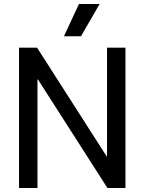

<svg xmlns="http://www.w3.org/2000/svg" viewBox="-20 -938 721 958"><path d="M75 -700H165L512 -158H514V-700H606V0H516L169 -542H167V0H75ZM374 -918H477L384 -757H299Z"/></svg>

Font: Chakra Petch Medium
Style: Regular
Weight: 500
Designer: Katatrad Aksorn Co.,Ltd.
Foundry: Cadson Demak Co.,Ltd.
Version: Version 1.000; ttfautohint (v1.6)